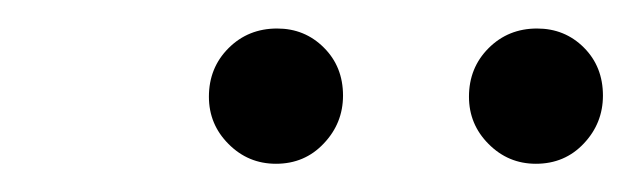

<svg xmlns="http://www.w3.org/2000/svg" viewBox="-20 -632 441 134"><path d="M354 -517.7Q334.7 -517.7 321 -531.5Q307.3 -545.2 307.3 -564.5Q307.3 -584.7 321 -598.4Q334.7 -612.1 354.8 -612.1Q374.2 -612.1 387.5 -598.8Q400.8 -585.5 400.8 -565.3Q400.8 -546 387.5 -531.9Q374.2 -517.7 354 -517.7ZM172.6 -517.7Q153.2 -517.7 139.5 -531.5Q125.8 -545.2 125.8 -564.5Q125.8 -584.7 139.5 -598.4Q153.2 -612.1 173.4 -612.1Q192.7 -612.1 206 -598.8Q219.4 -585.5 219.4 -565.3Q219.4 -546 206 -531.9Q192.7 -517.7 172.6 -517.7Z"/></svg>

Font: Playfair 144pt
Style: Italic
Weight: 400
Italic angle: -15.6°
Designer: Claus Eggers Sørensen
Foundry: Claus Eggers Sørensen
Version: Version 2.001;gftools[0.9.30]